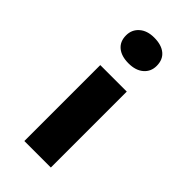

<svg xmlns="http://www.w3.org/2000/svg" viewBox="-252 -886 953 953"><g transform="rotate(45 224.5 -409.5)"><path d="M131 0V-533H317V0ZM224 -638Q174 -638 145.5 -661.5Q117 -685 117 -728Q117 -768 146 -793.5Q175 -819 224 -819Q275 -819 303.5 -795.5Q332 -772 332 -728Q332 -688 303 -663Q274 -638 224 -638Z"/></g></svg>

Font: Lexend Exa ExtraBold
Style: Regular
Weight: 800
Designer: Bonnie Shaver-Troup, Thomas Jockin
Foundry: Lexend
Version: Version 1.007